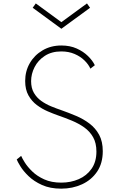

<svg xmlns="http://www.w3.org/2000/svg" viewBox="-20 -1112 724 1148"><path d="M346 16Q414 16 470.5 -10Q527 -36 560.8 -86Q594.5 -136 594.5 -208Q594.5 -266 572.8 -306Q551 -346 515 -373.2Q479 -400.5 435.2 -419Q391.5 -437.5 347.5 -453Q318 -463 286.2 -476Q254.5 -489 227.2 -508.2Q200 -527.5 183 -556.2Q166 -585 166 -626.5Q166 -670 186.8 -710.8Q207.5 -751.5 248 -778Q288.5 -804.5 346.5 -804.5Q391 -804.5 426.2 -789.2Q461.5 -774 485.5 -750.2Q509.5 -726.5 520.5 -701.5L547 -722Q534 -749.5 506.2 -776.8Q478.5 -804 438.5 -822Q398.5 -840 347 -840Q284 -840 235 -811.2Q186 -782.5 158.2 -734.5Q130.5 -686.5 130.5 -627.5Q130.5 -576.5 150.2 -541.5Q170 -506.5 200.5 -483.8Q231 -461 264.8 -446.5Q298.5 -432 327 -422Q369 -407.5 410 -390.5Q451 -373.5 484 -350Q517 -326.5 536.8 -291.5Q556.5 -256.5 556.5 -206Q556.5 -144.5 527.5 -103Q498.5 -61.5 450.8 -40.8Q403 -20 346.5 -20Q287.5 -20 244.5 -39.5Q201.5 -59 173 -86.8Q144.5 -114.5 128.2 -140.5Q112 -166.5 106.5 -180L80 -158.5Q84.5 -146 101.8 -117.8Q119 -89.5 150.8 -58.8Q182.5 -28 231 -6Q279.5 16 346 16ZM347 -940 518.5 -1065.5 500 -1091.5 347 -979.5 194 -1091.5 175.5 -1065.5Z"/></svg>

Font: Spartan ExtraLight
Style: Regular
Weight: 200
Designer: Matt Bailey, Mirko Velimirovic
Foundry: Matt Bailey
Version: Version 1.003; ttfautohint (v1.8.3)